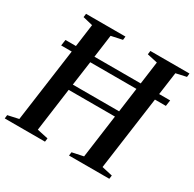

<svg xmlns="http://www.w3.org/2000/svg" viewBox="-169 -915 1100 1087"><g transform="rotate(30 381.0 -371.5)"><path d="M-8.5 0 -6 -23 64.5 -38.5 130.5 -517.5H61.5L67 -556.5H135.5L155.5 -704.5L91 -720L94 -743H351.5L349 -720L276.5 -704.5L256.5 -556.5H559L579 -704.5L511.5 -719.5L514.5 -743H770L767.5 -719.5L700 -704.5L679.5 -556.5H751.5L746 -517.5H674.5L608.5 -38.5L678 -23L675 0H411.5L414.5 -23L488 -38.5L526.5 -321H224L185.5 -38.5L257.5 -23L254.5 0ZM229.5 -358.5H532L553.5 -517.5H251.5Z"/></g></svg>

Font: Merriweather 120pt Medium
Style: Italic
Weight: 500
Italic angle: -7.8°
Version: Version 2.101